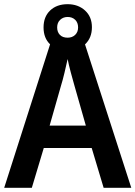

<svg xmlns="http://www.w3.org/2000/svg" viewBox="-20 -897 647 917"><path d="M475 0 418 -190H189L132 0H0L229 -716H376L607 0ZM335 -490Q328 -514 318 -551.5Q308 -589 303 -615Q297 -587 288 -549.5Q279 -512 272 -490L217 -297H390ZM303 -655Q251 -655 219.5 -685Q188 -715 188 -766Q188 -817 219.5 -847Q251 -877 303 -877Q353 -877 386 -847Q419 -817 419 -767Q419 -716 386.5 -685.5Q354 -655 303 -655ZM303 -717Q325 -717 339 -730.5Q353 -744 353 -766Q353 -789 339 -802.5Q325 -816 303 -816Q282 -816 267.5 -802.5Q253 -789 253 -766Q253 -744 266 -730.5Q279 -717 303 -717Z"/></svg>

Font: Noto Sans Arabic UI SmCn SmBd
Style: Regular
Weight: 600
Width: 4
Designer: Monotype Design Team, Nadine Chahine and Nizar Qandah
Foundry: Monotype Imaging Inc.
Version: Version 2.010; ttfautohint (v1.8.4.7-5d5b)